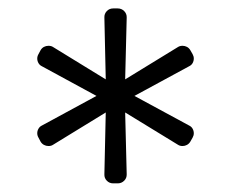

<svg xmlns="http://www.w3.org/2000/svg" viewBox="-20 -747 540 449"><path d="M224.1 -339.5 227.3 -484 104 -408.4Q99.8 -405.5 93.4 -405.5Q87.7 -405.5 82.7 -408.2Q77.8 -410.9 74.9 -415.8L70 -425.1Q67.1 -430 67.1 -435.4Q67.1 -441.1 70 -446Q72.8 -451 78.1 -453.5L205.6 -522.7L78.1 -592Q72.8 -594.5 70 -599.4Q67.1 -604.4 67.1 -610.1Q67.1 -615.4 70 -620.4L74.9 -629.6Q77.8 -634.6 82.7 -637.3Q87.7 -639.9 93.4 -639.9Q99.8 -639.9 104 -637.1L227.3 -561.4L224.1 -706Q223.7 -714.8 229.8 -721.1Q235.8 -727.3 244.7 -727.3H255.3Q264.2 -727.3 270.4 -721.1Q276.6 -714.8 276.3 -706L272.7 -561.4L396.3 -637.1Q400.6 -639.9 407 -639.9Q412.3 -639.9 417.3 -637.3Q422.2 -634.6 425.1 -629.6L430.4 -620.4Q433.2 -615.4 433.2 -610.1Q433.2 -604.4 430.4 -599.4Q427.6 -594.5 422.2 -592L294.4 -522.7L422.2 -453.5Q427.6 -451 430.4 -446Q433.2 -441.1 433.2 -435.4Q433.2 -430 430.4 -425.1L425.1 -415.8Q422.2 -410.9 417.3 -408.2Q412.3 -405.5 407 -405.5Q400.6 -405.5 396.3 -408.4L272.7 -484L276.3 -339.5Q276.6 -330.6 270.4 -324.4Q264.2 -318.2 255.3 -318.2H244.7Q235.8 -318.2 229.8 -324.4Q223.7 -330.6 224.1 -339.5Z"/></svg>

Font: DeltaSans Light
Style: Regular
Weight: 300
Designer: Rasmus Andersson
Foundry: rsms
Version: Version 3.012